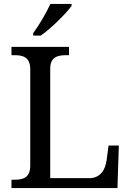

<svg xmlns="http://www.w3.org/2000/svg" viewBox="-20 -951 663 971"><path d="M148 -784V-771H186C239 -807 317 -886 342 -921V-931H235C214 -886 177 -822 148 -784ZM38 0H574L581 -215H529L519 -140C513 -97 491 -50 431 -50H234V-604C234 -663 272 -672 316 -672H329V-714H38V-672H51C96 -672 133 -663 133 -600V-114C133 -51 96 -42 51 -42H38Z"/></svg>

Font: Noto Serif Balinese
Style: Regular
Weight: 400
Designer: Monotype Design Team
Foundry: Monotype Imaging Inc.
Version: Version 2.005